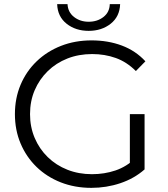

<svg xmlns="http://www.w3.org/2000/svg" viewBox="-20 -901 813 927"><path d="M421 6Q341 6 273.5 -20.5Q206 -47 156.5 -95Q107 -143 79.5 -208Q52 -273 52 -350Q52 -427 79.5 -492Q107 -557 157 -605Q207 -653 274.5 -679.5Q342 -706 422 -706Q502 -706 568.5 -681Q635 -656 682 -605L636 -558Q592 -602 539 -621Q486 -640 425 -640Q360 -640 305.5 -618.5Q251 -597 210.5 -557.5Q170 -518 147.5 -465.5Q125 -413 125 -350Q125 -288 147.5 -235Q170 -182 210.5 -142.5Q251 -103 305.5 -81.5Q360 -60 424 -60Q484 -60 537.5 -78Q591 -96 636 -139L678 -83Q628 -39 561 -16.5Q494 6 421 6ZM607 -92V-350H678V-83ZM408 -752Q345 -752 301.5 -786.5Q258 -821 256 -881H306Q308 -842 337.5 -819Q367 -796 408 -796Q450 -796 479.5 -819Q509 -842 510 -881H560Q558 -821 514.5 -786.5Q471 -752 408 -752Z"/></svg>

Font: MOST Montserrat
Style: Regular
Weight: 400
Designer: Julieta Ulanovsky
Foundry: Julieta Ulanovsky
Version: Version 8.000;March 11, 2024;FontCreator 15.0.0.2926 64-bit